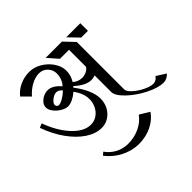

<svg xmlns="http://www.w3.org/2000/svg" viewBox="-223 -937 1426 1426"><g transform="rotate(-45 490.5 -224.0)"><path d="M313 -100Q349 -100 378 -119.5Q407 -139 423.5 -172Q440 -205 440 -243Q440 -302 394 -365Q367 -342 340 -329Q313 -316 291 -316Q265 -316 235.5 -333.5Q206 -351 186 -377Q166 -403 166 -428Q166 -459 197.5 -484Q229 -509 267 -509Q291 -509 316.5 -494Q342 -479 365 -451Q383 -468 393 -494.5Q403 -521 403 -548Q403 -587 376 -615Q349 -643 311 -643Q269 -643 227 -620Q185 -597 151 -558L89 -620Q119 -659 166.5 -680.5Q214 -702 265 -702Q316 -702 363 -674Q410 -646 439 -602Q468 -558 468 -514Q468 -464 441 -421Q454 -407 473.5 -399.5Q493 -392 513 -392Q535 -392 556 -401Q577 -410 591 -429V-609H496L426 -689H597L673 -609V-111Q673 -89 705.5 -59.5Q738 -30 782 -8.5Q826 13 856 13Q870 13 884 5.5Q898 -2 907 -17L981 30Q950 61 917 61Q860 61 782 21.5Q704 -18 647.5 -72.5Q591 -127 591 -166V-340Q569 -332 552 -332Q492 -332 423 -396L415 -387Q456 -334 478.5 -282.5Q501 -231 501 -187Q501 -143 481.5 -106Q462 -69 428 -47.5Q394 -26 353 -26Q292 -26 230 -67Q168 -108 115 -182Q62 -256 28 -352L61 -366Q104 -248 173 -174Q242 -100 313 -100ZM642 -689H790V-609H719ZM346 -427Q325 -453 300 -453Q278 -453 252 -432.5Q226 -412 226 -394Q226 -386 232 -378.5Q238 -371 247 -371Q264 -371 290 -385.5Q316 -400 346 -427ZM409 196Q473 196 528.5 170Q584 144 617 98L693 144Q660 195 598.5 224.5Q537 254 464 254Q394 254 326.5 220Q259 186 213 126L236 106Q266 149 311 172.5Q356 196 409 196Z"/></g></svg>

Font: Amita
Style: Regular
Weight: 400
Designer: Eduardo Rodriguez Tunni, Modular Infotech, Brian J. Bonislawsky
Foundry: Eduardo Rodriguez Tunni, Modular Infotech, Brian J. Bonislawsky
Version: Version 1.004